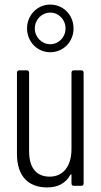

<svg xmlns="http://www.w3.org/2000/svg" viewBox="-20 -811 442 838"><path d="M199 -583C257 -583 301 -629 301 -687C301 -745 257 -791 199 -791C143 -791 98 -745 98 -687C98 -629 143 -583 199 -583ZM199 -756C236 -756 266 -726 266 -687C266 -648 236 -618 199 -618C163 -618 132 -648 132 -687C132 -726 163 -756 199 -756ZM292 -494V-160C292 -85 255 -40 197 -40C140 -40 107 -77 107 -151V-494C107 -500 103 -504 97 -504H64C58 -504 54 -500 54 -494V-139C54 -39 107 7 185 7C230 7 266 -9 287 -48C289 -52 292 -51 292 -47V-10C292 -4 296 0 302 0H335C341 0 345 -4 345 -10V-494C345 -500 341 -504 335 -504H302C296 -504 292 -500 292 -494Z"/></svg>

Font: Barlow Condensed Light
Style: Regular
Weight: 300
Width: 3
Designer: Jeremy Tribby
Foundry: Tribby Type
Version: Version 1.422;hotconv 1.0.109;makeotfexe 2.5.65596